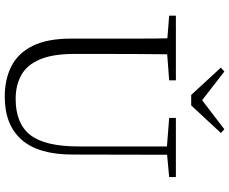

<svg xmlns="http://www.w3.org/2000/svg" viewBox="-100 -872 987 828"><g transform="rotate(90 394.0 -458.5)"><path d="M289 -932 436 -818H389L538 -932L554 -917L435 -789H390L272 -917ZM397 15Q322 15 265.5 -14Q209 -43 178 -106Q147 -169 147 -271V-387Q147 -472 147 -556Q147 -640 145 -723H215Q214 -641 213.5 -557Q213 -473 213 -387V-286Q213 -193 236.5 -137Q260 -81 304 -56.5Q348 -32 407 -32Q513 -32 562.5 -95Q612 -158 612 -303V-723H648L647 -278Q647 -130 583 -57.5Q519 15 397 15ZM48 -694V-723H327V-694L194 -684H175ZM489 -694V-723H744V-694L636 -684H618Z"/></g></svg>

Font: Noto Serif JP
Style: Regular
Weight: 200
Designer: Ryoko NISHIZUKA 西塚涼子 (kana & ideographs); Frank Grießhammer (Latin, Greek & Cyrillic); Wenlong ZHANG 张文龙 (bopomofo); San
Foundry: Adobe
Version: Version 2.001;hotconv 1.1.0;makeotfexe 2.6.0